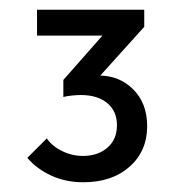

<svg xmlns="http://www.w3.org/2000/svg" viewBox="-20 -708 372 394"><path d="M151 -334Q115 -334 85.5 -347.5Q56 -361 36 -384L76 -424Q87 -408 107.5 -398Q128 -388 150 -388Q181 -388 200.5 -405Q220 -422 220 -451Q220 -480 200 -496.5Q180 -513 146 -513Q138 -513 128 -512Q118 -511 110 -509L136 -543Q153 -549 163.5 -551Q174 -553 183 -553Q225 -553 253.5 -524.5Q282 -496 282 -449Q282 -398 246 -366Q210 -334 151 -334ZM110 -509V-544L207 -654L276 -653L176 -542ZM56 -635V-688H276V-653L227 -635Z"/></svg>

Font: Outfit-Light
Style: Regular
Weight: 300
Designer: Rodrigo Fuenzalida
Foundry: fragTYPE
Version: Version 1.000